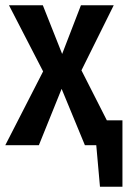

<svg xmlns="http://www.w3.org/2000/svg" viewBox="-24 -549 486 726"><path d="M439 -94V157H354L340 0H297L209 -213L123 0H-4L139 -279L10 -529H138L211 -345L282 -529H406L284 -283L380 -94Z"/></svg>

Font: Fira Sans Compressed Medium
Style: Regular
Weight: 500
Width: 1
Designer: bBox Type GmbH & Carrois Corporate GbR & Edenspiekermann AG
Foundry: bBox Type GmbH & Carrois Corporate GbR & Edenspiekermann AG
Version: Version 4.301